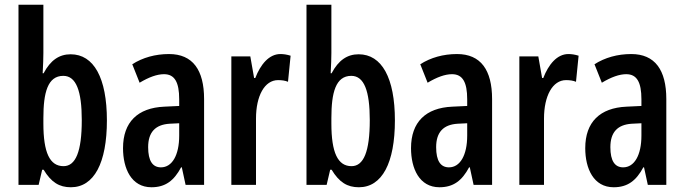

<svg xmlns="http://www.w3.org/2000/svg" viewBox="-20 -780 2887 810"><path d="M163 -760H58V0H143L158 -64H164C196 -11 230 10 279 10C377 10 431 -93 431 -272C431 -451 376 -551 278 -551C230 -551 193 -526 164 -471H160C162 -506 163 -535 163 -556ZM247 -460C301 -460 325 -397 325 -273C325 -140 299 -79 248 -79C190 -79 163 -136 163 -259V-282C163 -389 181 -460 247 -460Z M693 -552C635 -552 582 -537 538 -509L569 -431C609 -455 643 -467 672 -467C717 -467 736 -433 736 -361V-333L673 -330C561 -325 499 -265 499 -155C499 -69 534 10 619 10C678 10 714 -18 744 -74H747L763 0H841V-362C841 -485 793 -552 693 -552ZM736 -260V-208C736 -125 706 -74 659 -74C624 -74 605 -101 605 -159C605 -222 635 -254 695 -258Z M1163 -552C1115 -552 1079 -508 1057 -451H1052L1036 -542H956V0H1060V-280C1060 -375 1096 -442 1153 -442C1169 -442 1183 -440 1195 -435L1206 -545C1190 -550 1176 -552 1163 -552Z M1378 -760H1273V0H1358L1373 -64H1379C1411 -11 1445 10 1494 10C1592 10 1646 -93 1646 -272C1646 -451 1591 -551 1493 -551C1445 -551 1408 -526 1379 -471H1375C1377 -506 1378 -535 1378 -556ZM1462 -460C1516 -460 1540 -397 1540 -273C1540 -140 1514 -79 1463 -79C1405 -79 1378 -136 1378 -259V-282C1378 -389 1396 -460 1462 -460Z M1908 -552C1850 -552 1797 -537 1753 -509L1784 -431C1824 -455 1858 -467 1887 -467C1932 -467 1951 -433 1951 -361V-333L1888 -330C1776 -325 1714 -265 1714 -155C1714 -69 1749 10 1834 10C1893 10 1929 -18 1959 -74H1962L1978 0H2056V-362C2056 -485 2008 -552 1908 -552ZM1951 -260V-208C1951 -125 1921 -74 1874 -74C1839 -74 1820 -101 1820 -159C1820 -222 1850 -254 1910 -258Z M2378 -552C2330 -552 2294 -508 2272 -451H2267L2251 -542H2171V0H2275V-280C2275 -375 2311 -442 2368 -442C2384 -442 2398 -440 2410 -435L2421 -545C2405 -550 2391 -552 2378 -552Z M2643 -552C2585 -552 2532 -537 2488 -509L2519 -431C2559 -455 2593 -467 2622 -467C2667 -467 2686 -433 2686 -361V-333L2623 -330C2511 -325 2449 -265 2449 -155C2449 -69 2484 10 2569 10C2628 10 2664 -18 2694 -74H2697L2713 0H2791V-362C2791 -485 2743 -552 2643 -552ZM2686 -260V-208C2686 -125 2656 -74 2609 -74C2574 -74 2555 -101 2555 -159C2555 -222 2585 -254 2645 -258Z"/></svg>

Font: Noto Sans Display Condensed Medium
Style: Regular
Weight: 500
Width: 3
Designer: Monotype Design Team
Foundry: Monotype Imaging Inc.
Version: Version 1.900